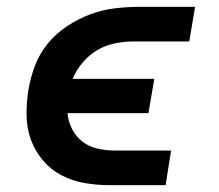

<svg xmlns="http://www.w3.org/2000/svg" viewBox="-20 -540 640 560"><path d="M463 0H299Q261 0 225 -6.5Q189 -13 158 -29.5Q127 -46 104.5 -73Q82 -100 70 -133Q58 -166 57.5 -203.5Q57 -241 63 -278Q69 -314 82 -348.5Q95 -383 119 -412.5Q143 -442 175.5 -463.5Q208 -485 242.5 -498Q277 -511 313.5 -515.5Q350 -520 385 -520H549L532 -419H368Q342 -419 315 -413.5Q288 -408 264 -394Q240 -380 221 -357.5Q202 -335 192 -310H430L413 -210H177Q179 -185 190.5 -163Q202 -141 221 -126.5Q240 -112 264.5 -106.5Q289 -101 315 -101H479Z"/></svg>

Font: Iosevka Extended
Style: Bold Italic
Weight: 700
Width: 7
Italic angle: -9°
Monospace: yes
Designer: Belleve Invis
Foundry: Belleve Invis
Version: Version 32.5.0; ttfautohint (v1.8.4)